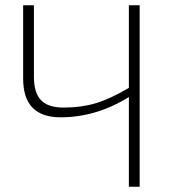

<svg xmlns="http://www.w3.org/2000/svg" viewBox="-20 -710 650 730"><path d="M511 -690V0H470V-341Q346 -264 210 -264Q68 -264 68 -411V-690H109V-418Q109 -357 136 -329Q163 -301 222 -301Q289 -301 344 -317.5Q399 -334 470 -376V-690Z"/></svg>

Font: Exo 2.0 Extra Light
Style: Regular
Weight: 250
Designer: Natanael Gama
Version: Version 1.001;PS 001.001;hotconv 1.0.70;makeotf.lib2.5.58329